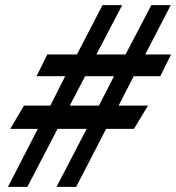

<svg xmlns="http://www.w3.org/2000/svg" viewBox="-20 -720 689 751"><path d="M649 -507 607 -422H503L444 -307H559L504 -216H395L278 11H201L319 -216H205L87 11H11L128 -216H20L74 -307H177L235 -422H123L165 -507H281L381 -700H458L357 -507H471L572 -700H648L548 -507ZM426 -422H313L253 -307H367Z"/></svg>

Font: Cabin
Style: Italic
Weight: 400
Designer: Pablo Impallari
Foundry: Pablo Impallari. www.impallari.com Igino Marini. www.ikern.com
Version: Version 1.005